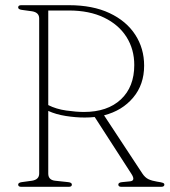

<svg xmlns="http://www.w3.org/2000/svg" viewBox="-20 -720 654 740"><path d="M535.5 -467Q535.5 -394 493.2 -343.8Q451 -293.5 381 -275.5L528.5 -51.5Q539 -35.5 552.5 -29.2Q566 -23 585 -20Q602.5 -17.5 608 -15.2Q613.5 -13 613.5 -8.5Q613.5 0 601 0H448Q436 0 436 -8.5Q436 -16.5 450 -18L480.5 -21Q503.5 -23 487 -49L345 -269Q326 -267 306.5 -267Q271.5 -267 233.5 -273Q195.5 -279 166 -292.5V-51Q166 -26.5 192 -23.5L243 -18Q257 -16.5 257 -8.5Q257 0 245 0H62Q50 0 50 -8.5Q50 -16 63.5 -18L103.5 -23.5Q131 -28 131 -51V-649Q131 -672 103.5 -676.5L63.5 -682Q50 -684 50 -691.5Q50 -700 62 -700H245.5Q337.5 -700 402.2 -669.5Q467 -639 501.2 -586.2Q535.5 -533.5 535.5 -467ZM166 -679.5V-315Q196.5 -299.5 235.5 -294Q274.5 -288.5 303.5 -288.5Q394 -288.5 445.8 -336.8Q497.5 -385 497.5 -469.5Q497.5 -530 467.5 -577.5Q437.5 -625 381 -652.2Q324.5 -679.5 245.5 -679.5Z"/></svg>

Font: Fraunces 72pt Soft Thin
Style: Regular
Weight: 100
Version: Version 1.000;[b76b70a41]